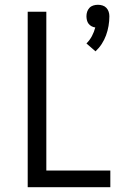

<svg xmlns="http://www.w3.org/2000/svg" viewBox="-20 -784 540 804"><path d="M380 -569 342 -602Q356 -616 365 -633Q374 -650 379 -669Q371 -670 363.5 -674Q356 -678 351 -684.5Q346 -691 344 -699.5Q342 -708 342 -716Q342 -726 345 -735Q348 -744 354.5 -751Q361 -758 370.5 -761Q380 -764 390 -764Q400 -764 409.5 -761Q419 -758 425.5 -751Q432 -744 435 -735Q438 -726 438 -716Q438 -696 434.5 -675.5Q431 -655 424 -636Q417 -617 406 -600Q395 -583 380 -569ZM96 0V-735H174V-70H442V0Z"/></svg>

Font: Moesevka
Style: Regular
Weight: 400
Monospace: yes
Designer: Belleve Invis
Foundry: Belleve Invis
Version: Version 32.5.0; ttfautohint (v1.8.4)